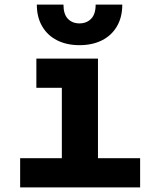

<svg xmlns="http://www.w3.org/2000/svg" viewBox="-20 -809 690 829"><path d="M247 0V-556H403V0ZM67 0V-126H585V0ZM137 -430V-556H325V-430ZM323 -614Q268 -614 226.5 -635Q185 -656 162 -695.5Q139 -735 139 -789H254Q254 -748 273 -728Q292 -708 323 -708Q354 -708 373.5 -728Q393 -748 393 -789H508Q508 -735 485 -695.5Q462 -656 420.5 -635Q379 -614 323 -614Z"/></svg>

Font: Azeret Mono Thin
Style: Bold
Weight: 700
Version: Version 1.002